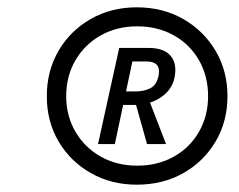

<svg xmlns="http://www.w3.org/2000/svg" viewBox="-20 -731 653 525"><path d="M354 -226Q284 -226 228 -258Q172 -290 140 -344.5Q108 -399 108 -468Q108 -537 140 -592Q172 -647 228 -679Q284 -711 354 -711Q425 -711 481 -679Q537 -647 569.5 -592Q602 -537 602 -468Q602 -399 569.5 -344Q537 -289 481 -257.5Q425 -226 354 -226ZM382 -337 347 -462 385 -464 434 -337ZM355 -278Q411 -278 455 -302.5Q499 -327 524 -370.5Q549 -414 549 -468Q549 -523 524 -566.5Q499 -610 455 -634.5Q411 -659 355 -659Q300 -659 256 -634.5Q212 -610 186.5 -566.5Q161 -523 161 -468Q161 -414 186.5 -370.5Q212 -327 256 -302.5Q300 -278 355 -278ZM248 -337 306 -600H386Q428 -600 446.5 -578.5Q465 -557 457 -518Q450 -485 419.5 -464.5Q389 -444 346 -444H274L283 -481H351Q374 -481 391.5 -490Q409 -499 414 -526Q417 -545 408.5 -554Q400 -563 380 -563H342L294 -337Z"/></svg>

Font: Ysabeau Infant SemiBold
Style: Italic
Weight: 600
Italic angle: -12°
Designer: Christian Thalmann (Catharsis Fonts)
Version: Version 2.002; featfreeze: ss01,ss02,lnum